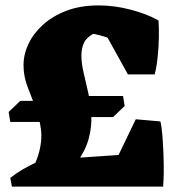

<svg xmlns="http://www.w3.org/2000/svg" viewBox="-20 -690 657 710"><path d="M56 0Q105 -63 121 -115Q137 -167 131.5 -211Q126 -255 110.5 -294.5Q95 -334 81 -371.5Q67 -409 67 -449Q67 -489 85.5 -528Q104 -567 139.5 -599Q175 -631 226.5 -650.5Q278 -670 344 -670Q403 -670 462.5 -654.5Q522 -639 565 -615L502 -473Q459 -515 417 -535Q375 -555 325 -565Q299 -551 290 -530.5Q281 -510 281 -485Q281 -455 289.5 -420Q298 -385 306.5 -346Q315 -307 317.5 -265Q320 -223 308.5 -179Q297 -135 265 -90Q233 -45 173 0ZM24 0 18 -32Q39 -49 64 -63.5Q89 -78 117 -91L118 0ZM139 0 259 -106 567 -127 584 0ZM18 -239 12 -276 55 -317H243L280 -335H435L441 -298L398 -257H262L224 -239ZM583 0 366 -8 482 -249 573 -241Q578 -222 580.5 -189Q583 -156 584.5 -119Q586 -82 585.5 -50Q585 -18 583 0ZM453 -415 341 -617 566 -615Q568 -592 567.5 -554.5Q567 -517 563 -479Q559 -441 552 -415Z"/></svg>

Font: Eczar ExtraBold
Style: Regular
Weight: 800
Designer: Vaibhav Singh
Foundry: Rosetta Type Foundry
Version: Version 2.000